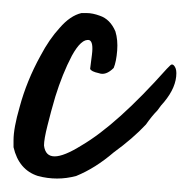

<svg xmlns="http://www.w3.org/2000/svg" viewBox="-35 -400 287 291"><path d="M101.6 -295.7C102.5 -293 106.9 -290.8 114.8 -289.1C121.9 -286.4 129.4 -289.1 137.3 -297C139.9 -303.2 141.7 -312 142.6 -323.4C143.4 -334 142.6 -343.6 139.9 -352.4C134.6 -364.8 126.7 -372.7 116.2 -376.2C109.1 -378.8 102.5 -380.2 96.4 -380.2H88.4C77 -377.5 66 -370 55.4 -357.7C44.9 -346.3 35.2 -332.2 26.4 -315.5C12.3 -290 1.8 -264 -5.3 -237.6C-11.4 -216.5 -14.5 -199.8 -14.5 -187.4V-176.9C-9.2 -154 3.1 -139.5 22.4 -133.3C32.1 -130.7 41.8 -129.4 51.5 -129.4C61.2 -129.4 70.8 -130.7 80.5 -133.3C99.9 -141.2 118.8 -153.1 137.3 -169C156.6 -183 172.9 -197.1 186.1 -211.2C192.3 -220 198 -227 203.3 -232.3C207.7 -238.5 211.2 -242.9 213.8 -245.5C226.2 -260.5 232.3 -275 232.3 -289.1C232.3 -294.4 231 -298.3 228.4 -301C226.6 -302.7 224.8 -302.7 223.1 -301C220.4 -298.3 218.7 -296.6 217.8 -295.7C167.6 -239.4 124.5 -200.6 88.4 -179.5C53.2 -157.5 34.3 -157.5 31.7 -179.5C31.7 -185.7 33.4 -195.8 37 -209.9C40.5 -224 44.4 -238.5 48.8 -253.4C55.9 -276.3 64.2 -297 73.9 -315.5C83.6 -333.1 92.4 -341 100.3 -339.2C104.7 -337.5 106 -330 104.3 -316.8Z"/></svg>

Font: Impossible
Style: Reguler
Weight: 400
Designer: Ahsan Design
Foundry: Designer
Version: Version 3.16.0